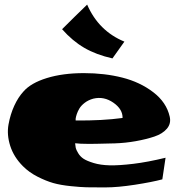

<svg xmlns="http://www.w3.org/2000/svg" viewBox="-20 -841 775 835"><path d="M521 -660Q496 -625 469 -587Q398 -603 346.5 -633Q295 -663 250 -714Q303 -767 359 -821Q409 -706 521 -660ZM386 -412Q364 -406 348.5 -394Q333 -382 325.5 -369.5Q318 -357 314 -345Q310 -333 309 -325V-317Q426 -316 513 -328Q514 -366 473 -394.5Q432 -423 386 -412ZM307 -218Q307 -217 307 -215Q308 -205 309.5 -197.5Q311 -190 320 -175Q329 -160 343.5 -150.5Q358 -141 387.5 -132Q417 -123 457 -122Q497 -121 559.5 -128.5Q622 -136 700 -155L686 -61Q641 -49 566.5 -37.5Q492 -26 439 -26Q433 -26 421 -26Q380 -26 356 -26.5Q332 -27 287.5 -31.5Q243 -36 211.5 -45Q180 -54 143.5 -72.5Q107 -91 80 -118Q40 -158 24.5 -206.5Q9 -255 17 -299.5Q25 -344 42 -381Q59 -418 82 -443Q114 -480 183.5 -501.5Q253 -523 345 -523Q435 -523 512 -503.5Q589 -484 646.5 -440Q704 -396 718 -334Q725 -304 706 -281.5Q687 -259 651 -247Q615 -235 570 -227Q525 -219 479 -217.5Q433 -216 394.5 -215.5Q356 -215 331 -216Z"/></svg>

Font: LONDON PRESLEY
Style: Regular
Weight: 400
Version: Version 001.000